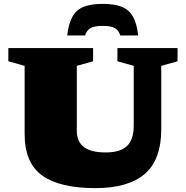

<svg xmlns="http://www.w3.org/2000/svg" viewBox="-20 -955 957 990"><path d="M669.5 -306V-615.5L585.5 -639V-707H895.5V-639L811.5 -615.5V-290Q811.5 -130.5 726 -57.8Q640.5 15 472 15Q288 15 197.5 -50Q107 -115 107 -264V-615.5L23 -639V-707H460V-639L376 -615.5V-282.5Q376 -224 413 -196.5Q450 -169 524 -169Q601.5 -169 635.5 -202.8Q669.5 -236.5 669.5 -306ZM509.5 -821.5Q467 -821.5 447 -810.2Q427 -799 418.5 -772H326.5Q334 -836 354.8 -871.2Q375.5 -906.5 413.5 -920.8Q451.5 -935 509.5 -935Q568 -935 605.8 -920.8Q643.5 -906.5 664.5 -871.2Q685.5 -836 692.5 -772H600.5Q592 -799 572.2 -810.2Q552.5 -821.5 509.5 -821.5Z"/></svg>

Font: Newsreader 6pt ExtraBold
Style: Regular
Weight: 800
Designer: Hugues Gentile
Foundry: Production Type
Version: Version 1.003; ttfautohint (v1.8.3)